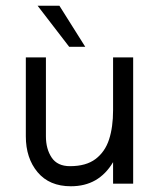

<svg xmlns="http://www.w3.org/2000/svg" viewBox="-20 -640 544 669"><path d="M70 -165V-440H140V-165Q140 -121 160 -91Q180 -61 224 -61Q280 -61 313 -86Q346 -111 360 -154Q374 -197 374 -256V-440H444V0H374V-75Q349 -33 312.5 -12Q276 9 227 9Q152 9 111 -40Q70 -89 70 -165ZM111 -620H187L277 -477H221Z"/></svg>

Font: Teachers[wght]
Style: Regular
Weight: 400
Designer: Alfredo Marco Pradil & Chank Diesel
Version: Version 1.000;Glyphs 3.1.2 (3151)